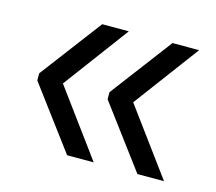

<svg xmlns="http://www.w3.org/2000/svg" viewBox="-67 -523 630 560"><g transform="rotate(15 247.5 -243.0)"><path d="M323.7 -244.4 470.1 -45.4H389.8L249.3 -233.7V-255L389.8 -441H470.1ZM111.5 -244.4 257.8 -45.4H177.5L37 -233.7V-255L177.5 -441H257.8Z"/></g></svg>

Font: Anek Latin Medium
Style: Regular
Weight: 500
Designer: Yesha Goshar
Foundry: Ek Type
Version: Version 1.003